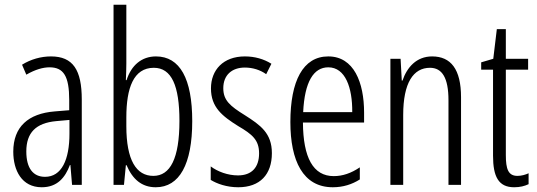

<svg xmlns="http://www.w3.org/2000/svg" viewBox="-20 -780 2265 810"><path d="M195 -542C153 -542 110 -530 73 -507L91 -465C129 -487 162 -496 189 -496C248 -496 272 -459 272 -358V-315L211 -310C99 -301 36 -245 36 -140C36 -61 72 10 156 10C222 10 255 -31 275 -84H277L284 0H325V-360C325 -485 288 -542 195 -542ZM217 -269 273 -274V-216C273 -106 240 -34 170 -34C120 -34 91 -70 91 -141C91 -220 131 -261 217 -269Z M513 -512V-760H459V0H503L511 -83H514C539 -24 578 10 637 10C737 10 791 -87 791 -269C791 -448 739 -542 638 -542C578 -542 534 -505 514 -442H511C512 -466 513 -491 513 -512ZM629 -494C704 -494 737 -418 737 -270C737 -111 698 -38 627 -38C555 -38 513 -104 513 -248V-285C513 -408 543 -494 629 -494Z M1127 -134C1127 -218 1079 -252 1013 -294C950 -333 922 -357 922 -408C922 -463 958 -495 1013 -495C1046 -495 1078 -485 1103 -467L1125 -511C1093 -531 1055 -542 1013 -542C922 -542 870 -485 870 -407C870 -327 918 -290 985 -248C1045 -213 1073 -189 1073 -133C1073 -74 1042 -40 984 -40C941 -40 898 -56 869 -78V-21C895 -5 936 10 985 10C1077 10 1127 -44 1127 -134Z M1365 -542C1258 -542 1205 -438 1205 -265C1205 -102 1258 10 1384 10C1427 10 1465 -2 1498 -23V-74C1461 -49 1425 -37 1388 -37C1301 -37 1259 -115 1258 -263H1516V-305C1516 -432 1473 -542 1365 -542ZM1365 -496C1437 -496 1467 -410 1466 -307H1259C1265 -435 1303 -496 1365 -496Z M1803 -542C1737 -542 1697 -496 1678 -440H1675L1670 -532H1627V0H1681V-295C1681 -431 1724 -494 1794 -494C1845 -494 1872 -452 1872 -357V0H1925V-370C1925 -488 1882 -542 1803 -542Z M2163 -38C2124 -38 2114 -67 2114 -126V-486H2208V-532H2114V-657H2076L2061 -532L2010 -517V-486H2060V-123C2060 -35 2083 10 2149 10C2174 10 2193 5 2210 -3V-49C2197 -43 2180 -38 2163 -38Z"/></svg>

Font: Noto Sans Kannada ExtraCondensed Light
Style: Regular
Weight: 300
Width: 2
Designer: Jelle Bosma - Monotype Design Team
Foundry: Monotype Imaging Inc.
Version: Version 2.005